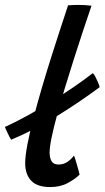

<svg xmlns="http://www.w3.org/2000/svg" viewBox="-72 -736 422 774"><path d="M302.2 -441.3Q307.6 -436.2 313.3 -425Q319.1 -413.8 323.8 -402.4Q328.5 -391.1 329.7 -384.6Q249.7 -325 157.2 -267.9Q64.8 -210.8 -27 -172.8Q-29.4 -175.8 -33.2 -183.1Q-36.9 -190.4 -41 -199Q-45 -207.5 -48.2 -214.5Q-51.3 -221.4 -52.2 -224.2Q-8.9 -243.8 39.3 -270.3Q87.6 -296.9 135.8 -326.9Q184 -356.9 226.9 -386.4Q269.8 -415.9 302.2 -441.3ZM248.9 -32.2Q232.7 -15.6 202.2 1.2Q171.6 18.1 130.5 18.1Q77.8 18.1 53.6 -7.7Q29.5 -33.4 29.5 -78.2Q29.5 -107.1 38.7 -154.7Q47.9 -202.2 63.2 -260.9Q78.4 -319.6 97.1 -383.2Q115.8 -446.7 135.4 -508.5Q155 -570.4 172.5 -623.6Q189.9 -676.9 202.4 -714.5Q226.1 -716.2 245.2 -716.2Q258.4 -716.2 270.9 -715.4Q283.4 -714.6 296.9 -713Q281.2 -667.3 262.8 -611.8Q244.4 -556.4 225.6 -497.2Q206.8 -438 189.2 -380.2Q171.8 -322.5 157.9 -271.6Q144.1 -220.6 136 -181.6Q128 -142.5 128 -121.3Q128 -99.5 135.9 -86.1Q143.8 -72.8 163.6 -72.8Q183.8 -72.8 198.8 -82.8Q213.9 -92.9 226.2 -108.5Q228.4 -104.4 231.7 -93.7Q235.1 -82.9 238.8 -69.7Q242.6 -56.5 245.5 -46Q248.4 -35.5 248.9 -32.2Z"/></svg>

Font: Grandstander Thin
Style: Italic
Weight: 100
Italic angle: -15°
Designer: Tyler Finck
Foundry: Etcetera Type Co
Version: Version 1.200